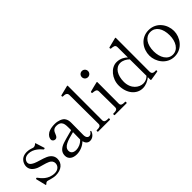

<svg xmlns="http://www.w3.org/2000/svg" viewBox="122 -1657 2592 2592"><g transform="rotate(-45 1418.5 -360.5)"><path d="M100 8C115 -7 126 -14 140 -14C154 -14 221 14 277 14C387 14 452 -46 452 -128C452 -176 428 -220 364 -249C312 -273 230 -290 188 -310C145 -331 126 -349 126 -379C126 -406 149 -457 221 -457C319 -457 384 -378 406 -353C409 -350 413 -348 417 -348C419 -348 421 -348 423 -349C426 -351 428 -352 429 -354C432 -357 431 -361 430 -364L429 -366L391 -486C389 -493 386 -493 381 -488C369 -474 349 -466 333 -466C316 -466 281 -489 225 -489C95 -489 78 -384 78 -356C78 -302 110 -260 177 -232C213 -217 293 -202 341 -179C373 -164 391 -137 391 -107C391 -55 350 -17 289 -17C167 -17 104 -107 79 -140C75 -146 71 -148 67 -148C65 -148 64 -148 62 -147C56 -144 54 -141 54 -137L55 -132L89 6C90 12 95 13 100 8Z M1030 -80C1028 -80 1026 -80 1023 -75C1008 -50 987 -41 971 -41C962 -41 925 -46 925 -110C925 -180 927 -300 927 -338C927 -375 923 -405 901 -435C879 -465 819 -489 758 -489C588 -489 571 -398 571 -376C571 -350 595 -334 618 -334C640 -334 656 -351 667 -382C683 -427 703 -455 755 -455C789 -455 815 -446 830 -428C850 -404 855 -379 855 -316V-273C768 -247 668 -228 619 -199C570 -170 551 -135 551 -87C551 -24 603 14 680 14C740 14 808 -10 857 -59C867 -18 893 12 935 12C962 12 1014 -3 1037 -67C1038 -70 1038 -72 1038 -73C1038 -77 1035 -80 1030 -80ZM716 -34C651 -34 632 -69 632 -101C632 -174 719 -203 854 -236C853 -183 852 -128 852 -101V-98C814 -55 761 -34 716 -34Z M1324 -1C1329 -1 1331 -5 1331 -15C1331 -23 1329 -28 1324 -28H1311C1281 -28 1246 -32 1246 -70L1247 -727C1247 -732 1244 -735 1238 -734C1208 -726 1109 -702 1095 -698C1090 -696 1089 -694 1089 -689C1089 -682 1089 -673 1099 -673C1140 -673 1174 -667 1174 -622L1177 -70C1177 -32 1143 -28 1113 -28H1100C1094 -28 1092 -23 1092 -15C1092 -5 1094 -1 1100 -1Z M1522 -617C1555 -617 1581 -643 1581 -676C1581 -709 1555 -735 1522 -735C1489 -735 1463 -709 1463 -676C1463 -643 1489 -617 1522 -617ZM1641 0C1646 0 1648 -5 1648 -14C1648 -23 1646 -28 1641 -28H1628C1598 -28 1563 -31 1563 -70L1564 -480C1564 -485 1561 -488 1555 -487C1525 -480 1426 -456 1412 -451C1407 -449 1407 -445 1407 -437C1407 -429 1407 -426 1416 -425C1457 -420 1491 -420 1491 -375L1494 -70C1494 -31 1460 -28 1430 -28H1417C1411 -28 1409 -23 1409 -14C1409 -5 1411 0 1417 0Z M2230 -34 2215 -33C2180 -33 2162 -51 2162 -81L2163 -726C2163 -731 2160 -734 2154 -733C2115 -724 2021 -700 2012 -697C2007 -695 2006 -693 2006 -688C2006 -681 2006 -672 2016 -671C2057 -667 2090 -666 2090 -621L2091 -425C2060 -455 2010 -489 1937 -489C1830 -489 1735 -374 1735 -245C1735 -91 1825 13 1942 13C1995 13 2051 -11 2093 -46V4C2093 9 2096 13 2101 12C2142 6 2227 -7 2236 -10C2241 -12 2242 -16 2242 -20C2242 -25 2242 -34 2230 -34ZM1991 -28C1915 -28 1819 -93 1819 -232C1819 -350 1872 -446 1966 -446C2010 -446 2059 -421 2091 -388L2093 -72C2065 -42 2028 -28 1991 -28Z M2548 14C2699 14 2785 -122 2785 -237C2785 -361 2699 -489 2548 -489C2398 -489 2313 -361 2313 -237C2313 -122 2398 14 2548 14ZM2548 -21C2452 -21 2395 -118 2395 -237C2395 -365 2452 -454 2548 -454C2646 -454 2702 -365 2702 -237C2702 -118 2646 -21 2548 -21Z"/></g></svg>

Font: Shippori Mincho OTF
Style: Regular
Weight: 400
Designer: FONTDASU
Foundry: FONTDASU / Google Inc. / but / Adobe
Version: Version 3.300;hotconv 1.0.109;makeotfexe 2.5.65596